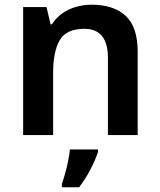

<svg xmlns="http://www.w3.org/2000/svg" viewBox="-20 -572 678 813"><path d="M369 -552Q461 -552 512 -505Q563 -458 563 -353V0H437V-327Q437 -450 337 -450Q261 -450 233 -402Q205 -354 205 -264V0H78V-542H177L194 -469H200Q226 -510 270.5 -531Q315 -552 369 -552ZM395 71Q385 103 363.5 144.5Q342 186 315 221H242V208Q248 190 255.5 163.5Q263 137 268.5 109.5Q274 82 276 61H395Z"/></svg>

Font: Noto Sans Meetei Mayek SemiBold
Style: Regular
Weight: 600
Designer: Monotype Design Team and Neelakash Kshetrimayum
Foundry: Monotype Imaging Inc.
Version: Version 2.002; ttfautohint (v1.8.4.7-5d5b)